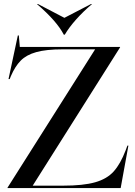

<svg xmlns="http://www.w3.org/2000/svg" viewBox="-20 -949 681 969"><path d="M18 -2 460 -700H296Q213 -700 163 -686Q113 -672 84.5 -643Q56 -614 35 -565L29 -550H23L70 -770H75L80 -712H586V-710L145 -12H298Q400 -12 460 -29Q520 -46 554 -84Q588 -122 614 -190L623 -214H628L589 0H18ZM302 -774Q267 -842 167 -928L171 -929L305 -859L440 -929L444 -928Q400 -891 364 -850.5Q328 -810 307 -774Z"/></svg>

Font: Nyght Serif
Style: Regular
Weight: 400
Designer: Maksym Kobuzan
Version: Version 0.410